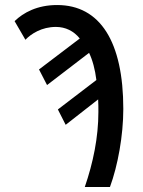

<svg xmlns="http://www.w3.org/2000/svg" viewBox="-20 -743 570 763"><path d="M317 0H417C448 -84 470 -204 470 -310C470 -577 378 -723 207 -723C128 -723 73 -693 38 -659L81 -585C104 -609 146 -636 202 -636C240 -636 273 -620 297 -590L135 -467L167 -405L334 -533C348 -504 358 -466 363 -425L210 -308L241 -247L370 -348C371 -331 371 -314 371 -298C371 -197 350 -96 317 0Z"/></svg>

Font: Noto Sans Mono Condensed Medium
Style: Regular
Weight: 500
Width: 3
Designer: Monotype Design Team
Foundry: Monotype Imaging Inc.
Version: Version 2.014